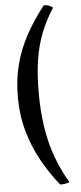

<svg xmlns="http://www.w3.org/2000/svg" viewBox="-65 -775 453 1080"><g transform="rotate(-5 161.5 -235.0)"><path d="M225.1 -741.2Q241.2 -742.2 253.2 -737.5Q265.1 -732.9 276.4 -724.1Q233.4 -657.2 206.3 -588.1Q179.2 -519 166.7 -438Q154.3 -356.9 154.3 -253.9Q154.3 -145 169.2 -52.5Q184.1 40 213.1 116.9Q242.2 193.8 282.2 261.2Q272 267.1 258.5 269Q245.1 271 230 271Q176.3 205.1 131.6 125.5Q86.9 45.9 61 -46.1Q35.2 -138.2 35.2 -240.2Q35.2 -337.9 57.1 -422.4Q79.1 -506.8 121.6 -585Q164.1 -663.1 225.1 -741.2Z"/></g></svg>

Font: Abu Sayed
Style: Regular
Weight: 400
Designer: Jayed Ahsan Saad
Foundry: Codepotro
Version: Codepotro Abu Sayed;Version 0.800